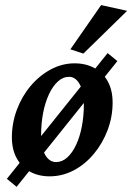

<svg xmlns="http://www.w3.org/2000/svg" viewBox="-20 -681 517 750"><path d="M173.8 7.8Q129.9 7.8 96.7 -10.7Q63.5 -29.3 44.9 -63.5Q26.4 -97.7 26.4 -144.5Q26.4 -200.2 45.9 -252.4Q65.4 -304.7 99.6 -345.2Q133.8 -385.7 178.2 -409.7Q222.7 -433.6 271.5 -433.6Q315.4 -433.6 349.1 -415Q382.8 -396.5 401.4 -362.3Q419.9 -328.1 419.9 -280.3Q419.9 -224.6 400.4 -172.9Q380.9 -121.1 346.7 -80.1Q312.5 -39.1 268.1 -15.6Q223.6 7.8 173.8 7.8ZM199.2 -47.9Q222.7 -47.9 242.7 -65.9Q262.7 -84 277.3 -115.2Q292 -146.5 299.8 -187.5Q307.6 -228.5 307.6 -273.4Q307.6 -322.3 291.5 -351.6Q275.4 -380.9 250 -380.9Q225.6 -380.9 205.6 -362.3Q185.5 -343.8 170.9 -312Q156.2 -280.3 148.4 -239.7Q140.6 -199.2 140.6 -154.3Q140.6 -103.5 156.7 -75.7Q172.9 -47.9 199.2 -47.9ZM44.9 48.8 6.8 17.6 400.4 -473.6 438.5 -442.4ZM305.7 -471.7 254.9 -488.3 375 -661.1 476.6 -638.7Z"/></svg>

Font: Crimson Pro SemiBold
Style: Italic
Weight: 600
Italic angle: -12°
Designer: Jacques Le Bailly
Foundry: Baron von Fonthausen
Version: Version 1.003